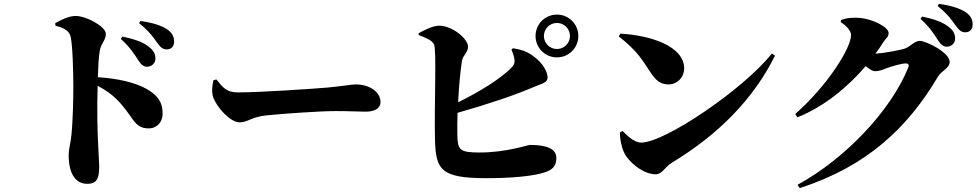

<svg xmlns="http://www.w3.org/2000/svg" viewBox="-20 -888 5020 987"><path d="M691 -578C706 -555 719 -545 736 -545C761 -545 779 -564 779 -587C779 -606 773 -623 753 -641C719 -672 667 -688 609 -700L601 -688C650 -644 673 -606 691 -578ZM786 -671C804 -646 816 -634 837 -634C861 -634 875 -650 875 -674C875 -698 866 -718 841 -736C811 -757 762 -772 702 -780L695 -769C751 -724 770 -693 786 -671ZM264 -769 265 -756C300 -747 335 -734 343 -700C353 -658 357 -524 357 -439C357 -388 355 -268 347 -193C342 -146 333 -120 333 -91C333 3 367 57 429 57C477 57 490 31 490 -34C490 -46 487 -82 485 -137C481 -211 478 -316 482 -447C527 -423 555 -402 579 -378C665 -294 665 -228 744 -228C789 -228 816 -263 816 -303C816 -368 786 -400 735 -430C678 -463 586 -485 483 -491C485 -549 487 -595 493 -628C500 -667 524 -680 524 -714C524 -752 423 -806 369 -806C334 -806 294 -786 264 -769Z M1092 -480 1077 -475C1071 -448 1067 -413 1076 -388C1097 -331 1166 -259 1212 -259C1254 -259 1271 -287 1351 -295C1429 -303 1623 -317 1705 -317C1781 -317 1816 -314 1858 -314C1904 -314 1936 -329 1936 -364C1936 -415 1880 -454 1809 -454C1785 -454 1731 -444 1664 -438C1596 -432 1319 -413 1203 -413C1144 -413 1126 -438 1092 -480Z M2733 -703C2733 -642 2782 -593 2843 -593C2904 -593 2953 -642 2953 -703C2953 -764 2904 -813 2843 -813C2782 -813 2733 -764 2733 -703ZM2776 -703C2776 -740 2806 -770 2843 -770C2880 -770 2910 -740 2910 -703C2910 -666 2880 -636 2843 -636C2806 -636 2776 -666 2776 -703ZM2609 -633C2612 -625 2621 -606 2624 -587C2628 -564 2622 -553 2608 -539C2551 -481 2444 -416 2335 -362C2339 -443 2347 -529 2355 -576C2361 -606 2386 -618 2386 -648C2386 -689 2305 -756 2237 -756C2204 -756 2157 -731 2132 -717V-708C2171 -693 2202 -680 2211 -660C2225 -635 2212 -346 2216 -174C2220 -16 2243 28 2482 28C2605 28 2724 18 2783 -3C2816 -14 2840 -32 2840 -75C2840 -122 2794 -143 2705 -143C2692 -143 2584 -104 2445 -104C2342 -104 2333 -118 2331 -193C2330 -222 2331 -263 2332 -308C2497 -355 2627 -399 2727 -442C2766 -459 2795 -462 2795 -490C2795 -516 2773 -563 2721 -600C2688 -624 2660 -633 2617 -640Z M3169 -715 3161 -701C3261 -621 3279 -583 3326 -513C3351 -476 3375 -454 3416 -454C3464 -454 3497 -493 3497 -536C3497 -653 3319 -707 3169 -715ZM3948 -613C3804 -431 3399 -155 3276 -155C3237 -155 3200 -196 3180 -215L3167 -207C3166 -172 3176 -129 3189 -102C3210 -58 3284 8 3351 8C3384 8 3397 -29 3436 -53C3674 -197 3854 -380 3964 -602Z M4802 -681C4817 -658 4830 -648 4847 -648C4872 -648 4890 -667 4890 -690C4890 -709 4884 -726 4864 -744C4830 -775 4778 -791 4720 -803L4712 -791C4761 -747 4784 -709 4802 -681ZM4891 -759C4909 -734 4921 -722 4942 -722C4966 -722 4980 -738 4980 -762C4980 -786 4971 -806 4946 -824C4916 -845 4867 -860 4807 -868L4800 -857C4856 -812 4875 -781 4891 -759ZM4080 62 4091 79C4441 -34 4648 -235 4801 -493C4820 -525 4862 -537 4862 -570C4862 -618 4740 -678 4708 -678C4683 -678 4660 -650 4636 -640C4612 -630 4517 -614 4480 -612C4494 -630 4507 -649 4518 -667C4535 -694 4548 -696 4548 -719C4548 -749 4459 -797 4378 -797C4341 -797 4323 -792 4303 -785L4302 -774C4333 -755 4355 -728 4355 -708C4355 -640 4232 -446 4068 -302L4079 -285C4214 -338 4338 -440 4430 -548C4449 -533 4466 -522 4477 -522C4499 -522 4513 -528 4534 -536C4559 -546 4615 -562 4636 -562C4649 -562 4655 -556 4649 -541C4563 -326 4332 -76 4080 62Z"/></svg>

Font: Noto Serif CJK HK Black
Style: Regular
Weight: 900
Designer: Ryoko NISHIZUKA 西塚涼子 (kana & ideographs); Frank Grießhammer (Latin, Greek & Cyrillic); Wenlong ZHANG 张文龙 (bopomofo); San
Foundry: Adobe
Version: Version 2.001;hotconv 1.1.0;makeotfexe 2.6.0